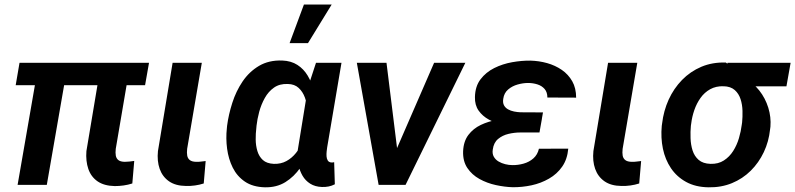

<svg xmlns="http://www.w3.org/2000/svg" viewBox="-20 -800 3442 831"><path d="M625 -528.3 607.9 -431.2H47.9L64.5 -528.3ZM274.4 -528.3 182.6 0H56.2L147.9 -528.3ZM418 -528.3H544.4L481 -155.8Q479 -138.7 481.2 -126.5Q483.4 -114.3 492.2 -107.2Q501 -100.1 519.5 -99.6Q529.8 -99.6 540.3 -100.8Q550.8 -102.1 561 -103.5L552.7 -5.9Q534.2 0 514.9 2.7Q495.6 5.4 476.6 5.4Q430.7 4.4 402.3 -15.1Q374 -34.7 362.3 -68.8Q350.6 -103 354 -146Z M727.1 -528.3H853.5L790 -155.8Q788.1 -138.7 790.3 -126.5Q792.5 -114.3 801.5 -107.2Q810.5 -100.1 828.6 -99.6Q838.9 -99.1 849.4 -100.6Q859.9 -102.1 870.1 -103L861.8 -5.9Q843.3 0 824 2.7Q804.7 5.4 785.2 4.9Q739.7 4.4 711.4 -15.4Q683.1 -35.2 671.1 -69.1Q659.2 -103 663.6 -146Z M961.9 -245.1 962.9 -255.9Q969.2 -304.2 985.4 -354.7Q1001.5 -405.3 1030 -447.5Q1058.6 -489.7 1101.1 -514.9Q1143.6 -540 1201.2 -538.1Q1240.2 -536.6 1267.3 -519Q1294.4 -501.5 1311.5 -472.9Q1328.6 -444.3 1337.4 -409.7Q1346.2 -375 1348.9 -339.4Q1351.6 -303.7 1349.6 -272.9L1347.2 -246.6Q1339.8 -204.6 1323.2 -158.9Q1306.6 -113.3 1279.8 -74.2Q1252.9 -35.2 1215.1 -11.7Q1177.2 11.7 1126.5 10.7Q1074.2 9.3 1040 -13.9Q1005.9 -37.1 987.3 -74.5Q968.8 -111.8 962.9 -156.5Q957 -201.2 961.9 -245.1ZM1090.3 -255.9 1089.4 -245.6Q1086.4 -222.2 1086.7 -196Q1086.9 -169.9 1094 -146.2Q1101.1 -122.6 1117.7 -107.4Q1134.3 -92.3 1165 -90.8Q1195.8 -89.8 1219.5 -102.8Q1243.2 -115.7 1261 -137.9Q1278.8 -160.2 1290 -187Q1301.3 -213.9 1306.6 -240.2L1311.5 -275.4Q1313 -298.3 1310.8 -325.7Q1308.6 -353 1299.6 -377.9Q1290.5 -402.8 1272.7 -419.4Q1254.9 -436 1225.6 -436.5Q1190.4 -438 1166 -420.9Q1141.6 -403.8 1126 -375.7Q1110.4 -347.7 1101.8 -315.7Q1093.3 -283.7 1090.3 -255.9ZM1347.7 -528.3H1458L1396 -162.1Q1395 -155.3 1393.8 -144.5Q1392.6 -133.8 1393.3 -123.3Q1394 -112.8 1398.7 -105.2Q1403.3 -97.7 1414.6 -96.7Q1417.5 -96.2 1420.4 -96.9Q1423.3 -97.7 1426.3 -98.1L1429.2 -2.4Q1416 4.4 1402.3 7.1Q1388.7 9.8 1373.5 9.3Q1343.8 8.3 1322.8 -4.9Q1301.8 -18.1 1289.3 -39.6Q1276.9 -61 1271.5 -87.2Q1266.1 -113.3 1267.1 -140.1L1313 -422.4ZM1233.4 -613.3 1295.4 -780.3H1415.5L1313 -613.3Z M1674.3 -103.5 1858.9 -528.3H1994.1L1735.4 0H1652.8ZM1652.8 -528.3 1707 -90.3 1696.8 0H1618.7L1524.4 -528.3Z M2204.1 -287.6 2325.7 -287.1 2314.9 -226.6H2231.9Q2206.5 -226.6 2180.7 -220.5Q2154.8 -214.4 2135.7 -198.5Q2116.7 -182.6 2112.8 -152.8Q2109.9 -134.8 2117.2 -121.8Q2124.5 -108.9 2137.7 -101.1Q2150.9 -93.3 2166.7 -89.4Q2182.6 -85.4 2197.8 -85.4Q2221.7 -85 2246.1 -91.8Q2270.5 -98.6 2288.6 -114.5Q2306.6 -130.4 2312.5 -156.2L2439.5 -156.7Q2435.5 -110.8 2413.3 -78.9Q2391.1 -46.9 2356.2 -26.9Q2321.3 -6.8 2280.5 2Q2239.7 10.7 2199.2 10.3Q2164.1 9.3 2126 1Q2087.9 -7.3 2055.2 -25.4Q2022.5 -43.5 2002.7 -73Q1982.9 -102.5 1984.4 -145.5Q1986.3 -188.5 2007.3 -216.1Q2028.3 -243.7 2061 -259.3Q2093.8 -274.9 2131.3 -281.2Q2168.9 -287.6 2204.1 -287.6ZM2319.3 -252 2213.4 -252.4Q2185.5 -253.4 2154.3 -260.5Q2123 -267.6 2095.7 -282.5Q2068.4 -297.4 2051.5 -321.3Q2034.7 -345.2 2035.6 -379.9Q2036.6 -426.3 2059.8 -456.8Q2083 -487.3 2119.1 -505.4Q2155.3 -523.4 2196.8 -530.8Q2238.3 -538.1 2275.9 -537.6Q2313 -536.6 2347.9 -526.9Q2382.8 -517.1 2411.4 -497.6Q2439.9 -478 2456.8 -448.2Q2473.6 -418.5 2473.6 -377.4L2349.1 -377.9Q2349.1 -400.9 2337.2 -414.8Q2325.2 -428.7 2305.9 -434.8Q2286.6 -440.9 2265.6 -440.9Q2244.1 -440.9 2220.5 -434.3Q2196.8 -427.7 2179.2 -412.6Q2161.6 -397.5 2158.2 -372.6Q2155.3 -355.5 2161.4 -344.2Q2167.5 -333 2179 -326.7Q2190.4 -320.3 2204.8 -317.4Q2219.2 -314.5 2232.9 -314L2330.1 -313.5Z M2611.8 -528.3H2738.3L2674.8 -155.8Q2672.9 -138.7 2675 -126.5Q2677.2 -114.3 2686.3 -107.2Q2695.3 -100.1 2713.4 -99.6Q2723.6 -99.1 2734.1 -100.6Q2744.6 -102.1 2754.9 -103L2746.6 -5.9Q2728 0 2708.7 2.7Q2689.5 5.4 2669.9 4.9Q2624.5 4.4 2596.2 -15.4Q2567.9 -35.2 2555.9 -69.1Q2543.9 -103 2548.3 -146Z M2844.2 -255.4 2845.7 -265.6Q2852.1 -320.3 2874 -368.7Q2896 -417 2931.9 -453.9Q2967.8 -490.7 3015.6 -511Q3063.5 -531.2 3121.6 -529.3Q3135.7 -520 3147.2 -506.8Q3158.7 -493.7 3171.1 -480.7Q3183.6 -467.8 3201.2 -460Q3240.2 -441.4 3266.4 -408.2Q3292.5 -375 3305.2 -334Q3317.9 -293 3314.5 -251.5L3313 -240.2Q3307.6 -187.5 3285.9 -141.6Q3264.2 -95.7 3229.2 -61Q3194.3 -26.4 3147.9 -7.3Q3101.6 11.7 3046.4 10.7Q2990.2 9.8 2949.7 -12.5Q2909.2 -34.7 2884 -72Q2858.9 -109.4 2849.1 -156.5Q2839.4 -203.6 2844.2 -255.4ZM2971.7 -265.6 2970.2 -255.4Q2967.8 -230 2968.8 -201.9Q2969.7 -173.8 2977.5 -148.9Q2985.4 -124 3003.9 -107.9Q3022.5 -91.8 3055.2 -90.8Q3088.9 -89.8 3113 -105.5Q3137.2 -121.1 3153.3 -146.5Q3169.4 -171.9 3178.2 -201.9Q3187 -231.9 3190.4 -259.8L3191.9 -270Q3194.3 -293.5 3193.6 -320.3Q3192.9 -347.2 3185.3 -370.8Q3177.7 -394.5 3160.2 -410.2Q3142.6 -425.8 3111.8 -426.8Q3078.6 -427.7 3053.7 -413.8Q3028.8 -399.9 3012 -376.2Q2995.1 -352.5 2985.1 -323.5Q2975.1 -294.4 2971.7 -265.6ZM3401.9 -528.3 3383.8 -426.3H3110.8L3128.9 -528.3Z"/></svg>

Font: Roboto SemiBold
Style: Italic
Weight: 600
Designer: Christian Robertson
Foundry: Google
Version: Version 3.009; 2024